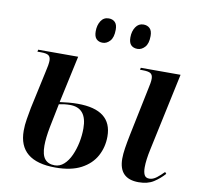

<svg xmlns="http://www.w3.org/2000/svg" viewBox="-83 -831 963 927"><g transform="rotate(10 399.0 -367.0)"><path d="M247 10Q66 10 66 -139Q66 -167 71 -196.5Q76 -226 81 -253L120 -433Q125 -454 127.5 -469Q130 -484 130 -493Q130 -511 120 -518.5Q110 -526 83 -526H65L67 -536H263L213 -305Q235 -308 257 -310Q279 -312 301 -312Q469 -312 469 -181Q469 -129 445.5 -85.5Q422 -42 373 -16Q324 10 247 10ZM242 0Q267 0 287 -18Q307 -36 320.5 -66Q334 -96 341 -130.5Q348 -165 348 -199Q348 -300 265 -300Q239 -300 211 -294Q198 -232 187.5 -177.5Q177 -123 177 -85Q177 -40 193.5 -20Q210 0 242 0ZM655 10Q558 10 558 -89Q558 -111 562.5 -140.5Q567 -170 575 -209L624 -446Q627 -459 629 -471Q631 -483 631 -493Q631 -511 620.5 -518.5Q610 -526 580 -526H568L570 -536H765L684 -157Q672 -102 672 -66Q672 -43 678.5 -29.5Q685 -16 703 -16Q721 -16 739 -30Q757 -44 773 -61L780 -53Q757 -27 728 -8.5Q699 10 655 10ZM538 -623Q518 -623 506.5 -634.5Q495 -646 495 -672Q495 -702 509 -723Q523 -744 547 -744Q566 -744 578 -732.5Q590 -721 590 -695Q590 -658 574 -640.5Q558 -623 538 -623ZM367 -623Q348 -623 336.5 -634.5Q325 -646 325 -672Q325 -702 338.5 -723Q352 -744 377 -744Q396 -744 407.5 -732.5Q419 -721 419 -696Q419 -658 403 -640.5Q387 -623 367 -623Z"/></g></svg>

Font: Noto Serif Display Condensed SemiBold
Style: Italic
Weight: 600
Width: 3
Italic angle: -12°
Designer: Monotype Design Team
Foundry: Monotype Imaging Inc.
Version: Version 2.009